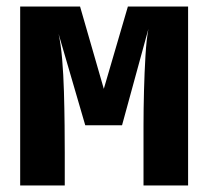

<svg xmlns="http://www.w3.org/2000/svg" viewBox="-20 -570 640 590"><path d="M42 0V-550H226L299 -297L373 -550H558V0H421V-100Q421 -133 421 -184Q421 -235 422.5 -291.5Q424 -348 427 -398.5Q430 -449 436 -481L355 -185H242L160 -466Q167 -435 171 -388Q175 -341 176.5 -288Q178 -235 178.5 -185.5Q179 -136 179 -100V0Z"/></svg>

Font: JetBrains Mono NL ExtraBold
Style: Regular
Weight: 800
Designer: Philipp Nurullin, Konstantin Bulenkov
Foundry: JetBrains
Version: Version 2.304; ttfautohint (v1.8.4.7-5d5b)